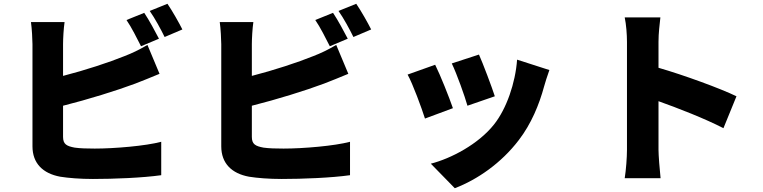

<svg xmlns="http://www.w3.org/2000/svg" viewBox="-20 -893 4040 1017"><path d="M744 -825 650 -787C677 -748 706 -689 727 -648L822 -688C804 -723 769 -788 744 -825ZM867 -873 773 -835C800 -797 832 -738 852 -697L946 -737C929 -771 893 -835 867 -873ZM322 -776H144C149 -742 152 -681 152 -659V-118C152 -28 207 26 299 43C343 50 404 55 472 55C583 55 735 49 834 35V-142C752 -120 586 -106 482 -106C440 -106 405 -107 376 -111C333 -119 314 -129 314 -168V-333C446 -366 600 -414 696 -450C731 -463 781 -484 825 -502L761 -655C715 -628 679 -611 640 -596C559 -563 431 -521 314 -491V-659C314 -688 317 -742 322 -776Z M1744 -825 1650 -787C1677 -748 1706 -689 1727 -648L1822 -688C1804 -723 1769 -788 1744 -825ZM1867 -873 1773 -835C1800 -797 1832 -738 1852 -697L1946 -737C1929 -771 1893 -835 1867 -873ZM1322 -776H1144C1149 -742 1152 -681 1152 -659V-118C1152 -28 1207 26 1299 43C1343 50 1404 55 1472 55C1583 55 1735 49 1834 35V-142C1752 -120 1586 -106 1482 -106C1440 -106 1405 -107 1376 -111C1333 -119 1314 -129 1314 -168V-333C1446 -366 1600 -414 1696 -450C1731 -463 1781 -484 1825 -502L1761 -655C1715 -628 1679 -611 1640 -596C1559 -563 1431 -521 1314 -491V-659C1314 -688 1317 -742 1322 -776Z M2517 -604 2373 -557C2400 -501 2442 -383 2456 -333L2601 -383C2586 -430 2537 -560 2517 -604ZM2890 -522 2719 -577C2710 -453 2663 -317 2597 -234C2514 -129 2368 -53 2262 -26L2389 104C2509 58 2635 -29 2728 -151C2794 -237 2836 -339 2862 -435C2869 -459 2876 -483 2890 -522ZM2285 -550 2139 -498C2166 -450 2214 -319 2231 -265L2379 -320C2359 -378 2313 -494 2285 -550Z M3301 -100C3301 -59 3296 8 3289 51H3479C3474 6 3468 -73 3468 -100V-357C3574 -319 3711 -266 3812 -214L3881 -383C3797 -424 3603 -495 3468 -534V-671C3468 -719 3474 -763 3478 -801H3289C3297 -763 3301 -711 3301 -671Z"/></svg>

Font: Noto Sans JP Black
Style: Regular
Weight: 900
Designer: Ryoko NISHIZUKA 西塚涼子 (kana, bopomofo & ideographs); Paul D. Hunt (Latin, Greek & Cyrillic); Sandoll Communications 산돌커뮤니
Foundry: Adobe
Version: Version 2.002;hotconv 1.0.116;makeotfexe 2.5.65601